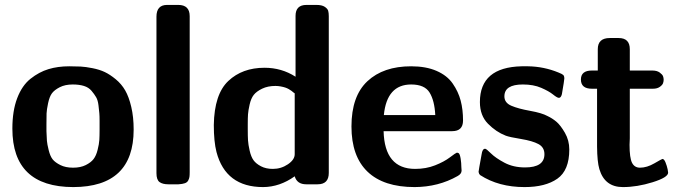

<svg xmlns="http://www.w3.org/2000/svg" viewBox="-20 -742 2742 773"><path d="M29.8 -224.1Q29.8 -295.9 49.3 -346.9Q68.8 -397.9 103 -425Q137.2 -452.1 175 -463.6Q212.9 -475.1 258.8 -475.1Q284.7 -475.1 304.4 -474.1Q324.2 -473.1 352.5 -467.5Q380.9 -461.9 401.9 -451.9Q422.9 -441.9 446 -422.9Q469.2 -403.8 484.1 -377.9Q499 -352.1 508.5 -311.5Q518.1 -271 518.1 -220.2Q518.1 10.7 274.9 11.2Q29.8 10.7 29.8 -224.1ZM167 -213.9Q168 -188 168.9 -175Q169.9 -162.1 176 -137.5Q182.1 -112.8 192.1 -100.3Q202.1 -87.9 223.1 -77.4Q244.1 -66.9 274.2 -66.9Q304.2 -66.9 325.2 -77.4Q346.2 -87.9 356.7 -101.6Q367.2 -115.2 373 -138.7Q378.9 -162.1 379.9 -178.5Q380.9 -194.8 380.9 -220.2Q380.9 -226.1 380.9 -228V-254.9Q380.9 -275.9 379.9 -286.4Q378.9 -296.9 376.5 -317.9Q374 -338.9 366.9 -350.8Q359.9 -362.8 348.4 -376.5Q336.9 -390.1 317.9 -396Q298.8 -401.9 272.9 -401.9Q242.2 -401.9 220.7 -390.9Q199.2 -379.9 189.2 -366.5Q179.2 -353 173.6 -326.4Q168 -299.8 167.5 -285.4Q167 -271 167 -241.2Z M609.9 -44.9V-674.8Q609.9 -721.7 651.9 -722.2Q651.9 -722.2 697.8 -722.2Q743.7 -722.2 743.7 -676.8V-48.8Q743.7 -36.6 742.7 -29.8Q741.7 -22.9 737.8 -15.4Q733.9 -7.8 724.4 -4.4Q714.8 -1 698.7 0H657.7Q634.8 0 622.3 -9Q609.9 -18.1 609.9 -44.9Z M840.8 -238.8Q842.8 -362.8 899.2 -416Q955.6 -469.2 1044.9 -469.2Q1113.8 -469.2 1169.9 -433.1V-678.2Q1169.9 -722.2 1213.9 -722.2H1253.9Q1275.9 -722.2 1287.4 -714.6Q1298.8 -707 1301.3 -698.5Q1303.7 -689.9 1303.7 -676.8V-45.9Q1303.7 0 1258.8 0H1212.9Q1175.8 0 1166.5 -32.2Q1106.4 10.7 1039.6 11.2Q888.7 11.2 851.6 -129.9Q840.8 -171.9 840.8 -238.8ZM977.5 -221.2Q977.5 -193.4 978.5 -176.8Q979.5 -160.2 985.1 -135.5Q990.7 -110.8 1000.7 -96.9Q1010.7 -83 1030.8 -72.5Q1050.8 -62 1078.6 -62Q1111.8 -62 1139.2 -80.6Q1166.5 -99.1 1166.5 -121.1V-366.2Q1165.5 -366.2 1161.6 -369.6Q1157.7 -373 1153.8 -376Q1149.9 -378.9 1142.8 -383.1Q1135.7 -387.2 1128.2 -389.6Q1120.6 -392.1 1110.1 -394Q1099.6 -396 1088.9 -396Q1058.1 -396 1035.4 -385Q1012.7 -374 1001.7 -360.1Q990.7 -346.2 985.1 -321.5Q979.5 -296.9 978.5 -282Q977.5 -267.1 977.5 -242.2Z M1395 -232.9Q1395 -355 1459.2 -415Q1523.4 -475.1 1635.3 -475.1Q1695.3 -475.1 1737.8 -456.5Q1780.3 -438 1802.7 -405.5Q1825.2 -373 1834.7 -336.9Q1844.2 -300.8 1844.2 -256.8Q1844.2 -213.9 1800.3 -213.9H1524.4Q1528.3 -62 1651.4 -62Q1695.3 -62 1731.7 -76.4Q1768.1 -90.8 1791.3 -108.4Q1814.5 -126 1818.4 -127H1822.3L1827.1 -125Q1832 -120.1 1834.7 -102.5Q1837.4 -85 1837.4 -69.8L1838.4 -55.2Q1838.4 -42 1822.3 -33.2Q1745.1 10.7 1649.4 11.2Q1524.4 11.2 1459.7 -50.8Q1395 -112.8 1395 -232.9ZM1525.4 -278.8H1732.4Q1729.5 -336.9 1709.5 -369.4Q1689.5 -401.9 1635.3 -401.9Q1537.6 -401.9 1525.4 -278.8Z M1906.7 -49.8Q1906.7 -53.7 1918.9 -120.1Q1921.9 -143.1 1933.1 -143.1Q1938 -143.1 1956.5 -124.5Q1975.1 -106 2011 -86.9Q2046.9 -67.9 2093.8 -67.9Q2171.9 -67.9 2171.9 -121.1Q2171.9 -148.9 2147.9 -161.9Q2124 -174.8 2077.9 -182.4Q2031.7 -189.9 2016.1 -195.8Q1977.1 -210.9 1944.6 -243.9Q1912.1 -276.9 1912.1 -331.1Q1912.1 -471.2 2080.1 -475.1H2106Q2169.9 -474.1 2228 -450.2Q2243.2 -444.3 2247.6 -440.2Q2252 -436 2252 -425.8Q2252 -419.9 2242.2 -362.8Q2238.3 -347.7 2230 -348.1Q2223.1 -348.1 2206.5 -361.6Q2189.9 -375 2158.9 -388.4Q2127.9 -401.9 2085 -401.9Q2010.7 -401.9 2010.7 -354Q2010.7 -328.1 2038.8 -316.2Q2066.9 -304.2 2114.5 -295.7Q2162.1 -287.1 2184.1 -274.9Q2203.1 -266.1 2220 -252Q2236.8 -237.8 2254.4 -207.3Q2272 -176.8 2272 -140.1Q2272 -56.2 2223.9 -22.5Q2175.8 11.2 2091.8 11.2Q1987.8 11.2 1913.1 -37.1L1909.2 -42Q1906.7 -47.9 1906.7 -49.8Z M2318.8 -421.9Q2318.8 -458 2362.8 -458H2386.7V-543.9Q2386.7 -588.9 2435.1 -588.9H2470.7Q2515.6 -588.9 2515.6 -543.9V-458H2606.9Q2625 -458 2636 -450Q2647 -441.9 2649.4 -435.1Q2651.9 -428.2 2651.9 -421.1Q2651.9 -414.1 2649.4 -407Q2647 -399.9 2636.5 -392.3Q2626 -384.8 2608.9 -384.8H2515.6V-185.1Q2515.6 -180.2 2515.1 -172.1Q2514.6 -164.1 2514.6 -159.2Q2514.6 -106 2524.7 -86.4Q2534.7 -66.9 2556.6 -66.9Q2584.5 -66.9 2614.7 -84.5Q2645 -102.1 2647 -102.1Q2653.8 -102.1 2659.4 -88.1Q2665 -74.2 2668 -60.1L2669.9 -46.9Q2669.9 -27.8 2607.4 -8.3Q2544.9 11.2 2487.8 11.2Q2414.6 11.2 2393.1 -61Q2384.3 -90.8 2383.8 -151.9V-384.8H2362.8Q2318.8 -384.8 2318.8 -421.9Z"/></svg>

Font: CMU Sans Serif
Style: Bold
Weight: 700
Version: Version 0.7.0